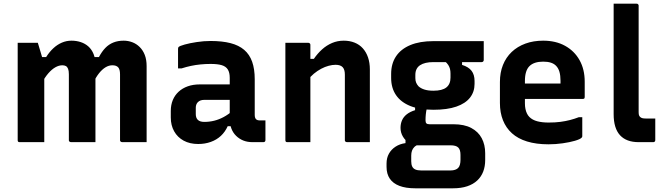

<svg xmlns="http://www.w3.org/2000/svg" viewBox="-20 -770 3610 1040"><path d="M774.2 0Q756.2 0 730.9 0Q705.6 0 681.6 0Q657.6 0 641.2 0Q638.2 0 635.7 -1.5Q633.2 -3 631.7 -5Q630.2 -7 630.2 -11Q630.2 -47.9 630.2 -85.2Q630.2 -122.5 630.2 -158.7Q630.2 -194.9 630.2 -230.7Q630.2 -266.5 630.2 -300.5Q630.2 -334.5 630.2 -366.8Q630.2 -394.3 620.1 -405.4Q609.9 -416.4 588.6 -416.4Q569.9 -416.4 551.9 -405.6Q533.9 -394.8 517 -373.9Q500 -352.9 485.1 -321L465 -460.9H515.9Q531.5 -490.5 550.4 -510.2Q569.3 -529.8 593.9 -539.7Q618.6 -549.7 649.8 -549.7Q674.3 -549.7 696.6 -541.2Q718.9 -532.8 736.5 -515.5Q754.2 -498.1 764.2 -472.5Q774.2 -446.8 774.2 -411.7Q774.2 -382.8 774.2 -347.1Q774.2 -311.4 774.2 -270.7Q774.2 -230 774.2 -186.8Q774.2 -143.6 774.2 -99.9Q774.2 -74.9 774.2 -49.9Q774.2 -25 774.2 0ZM497 0Q481.6 0 455 0Q428.4 0 403.2 0Q377.9 0 364 0Q361 0 358.5 -1.5Q356 -3 354.5 -5Q353 -7 353 -11Q353 -48 353 -85.3Q353 -122.6 353 -158.9Q353 -195.1 353 -231Q353 -266.8 353 -301Q353 -335.1 353 -367.7Q353 -386.4 348.8 -397.2Q344.6 -407.9 336.8 -412.2Q329.1 -416.4 317.7 -416.4Q299.2 -416.4 280.1 -405.6Q260.9 -394.8 242.2 -373.4Q223.5 -351.9 205.8 -319L181 -460.9H229.9Q247.8 -489.1 269.1 -508.8Q290.4 -528.5 315.1 -539.1Q339.8 -549.7 367.1 -549.7Q393.8 -549.7 417.4 -541.9Q441 -534.1 458.8 -518.3Q476.5 -502.5 486.8 -477.5Q497 -452.5 497 -417.9Q497 -398.3 497 -362.4Q497 -326.5 497 -274.2Q497 -221.9 497 -153.4Q497 -84.9 497 0ZM219.8 0Q206.2 0 188.8 0Q171.5 0 153.3 0Q135.1 0 117.8 0Q100.4 0 86.8 0Q83.8 0 81.8 -0.5Q79.8 -1 78.3 -2.5Q76.8 -4 76.3 -6Q75.8 -8 75.8 -11Q75.8 -82.6 75.8 -153.7Q75.8 -224.8 75.8 -296Q75.8 -367.2 75.8 -438Q75.8 -464.6 75.8 -489.7Q75.8 -514.9 75.8 -538Q86.8 -538 100.8 -538Q114.8 -538 130.4 -538Q146 -538 159.9 -538Q173.9 -538 184.9 -538Q184.9 -538 190.3 -520.3Q195.7 -502.6 202.4 -479.6Q209.1 -456.6 214.4 -438.8Q219.8 -421.1 219.8 -421.1Q219.8 -354.6 219.8 -284.6Q219.8 -214.6 219.8 -143.4Q219.8 -72.3 219.8 0Z M1359.8 -340.5Q1359.8 -316.3 1359.8 -292.5Q1359.8 -268.6 1359.8 -244.2Q1359.8 -219.8 1359.8 -195.5Q1359.8 -171.2 1359.8 -147.8Q1359.8 -139.9 1361.5 -134Q1363.2 -128 1366.8 -124.5Q1370.2 -121 1375.4 -119.4Q1380.5 -117.7 1388.3 -117.7Q1391.1 -117.7 1393.6 -117.7Q1396.1 -117.7 1399 -117.7H1417.8Q1417.8 -90.8 1417.8 -64.4Q1417.8 -37.9 1417.8 -11Q1417.8 -5.9 1414.8 -2.9Q1411.8 0 1406.8 0Q1401.8 0 1382.3 0Q1362.8 0 1347.8 0Q1320.2 0 1298 -8.8Q1275.8 -17.7 1258.9 -34.3Q1241.9 -50.9 1233.2 -74.1Q1224.4 -97.3 1224.4 -126Q1224.4 -157.2 1224.4 -189.1Q1224.4 -221 1224.4 -252.2Q1224.4 -269 1224.4 -284.7Q1224.4 -300.3 1224.4 -316.3Q1224.4 -332.3 1224.4 -348.3Q1224.4 -377.1 1214 -393.6Q1203.6 -410.1 1181.3 -416.9Q1158.9 -423.7 1120.9 -423.7Q1092.7 -423.7 1066.1 -421Q1039.5 -418.4 1014.4 -413.1Q989.4 -407.8 963.2 -399.4H944.4Q944.4 -425.6 944.4 -452.9Q944.4 -480.3 944.4 -505.7Q944.4 -509.5 945.4 -511.9Q946.4 -514.4 947.4 -515.4Q953.2 -521.2 980.7 -528.9Q1008.1 -536.5 1045.9 -542.2Q1083.8 -548 1120.9 -548Q1183.8 -548 1228.8 -536.3Q1273.8 -524.7 1302.8 -499.8Q1331.8 -475 1345.8 -435.6Q1359.8 -396.2 1359.8 -340.5ZM1040.5 -151.6Q1040.5 -131.3 1051.8 -120.5Q1063.1 -109.7 1086.9 -109.7Q1114.2 -109.7 1140.2 -116.1Q1166.1 -122.5 1191.5 -136.1Q1216.8 -149.7 1242.5 -172V-86.4H1213.4Q1199.5 -55.6 1176.5 -34.1Q1153.5 -12.7 1122 -1.4Q1090.6 10 1053.6 10Q1008 10 974.7 -8.2Q941.4 -26.4 923.3 -58.8Q905.1 -91.1 905.1 -133.6V-169.2Q905.1 -201.5 916 -228Q927 -254.4 947.5 -273.2Q968 -292.1 997 -302.5Q1026 -312.8 1062.1 -312.8Q1097 -312.8 1130.3 -312.8Q1163.5 -312.8 1194 -312.8Q1224.6 -312.8 1252.3 -312.8Q1261.2 -312.8 1265.5 -297Q1269.9 -281.2 1270.9 -261.7Q1271.9 -242.2 1271.9 -229.1Q1240.1 -229.1 1210 -229.1Q1179.9 -229.1 1149.4 -229.1Q1118.9 -229.1 1086.9 -229.1Q1075.1 -229.1 1066.6 -226Q1058 -222.9 1051.7 -216.6Q1046.5 -211.4 1043.5 -203.8Q1040.5 -196.2 1040.5 -187Z M1983.4 0Q1950.4 0 1921.7 0Q1892.9 0 1859 0Q1856 0 1853.5 -1.4Q1851 -2.9 1849.5 -4.8Q1848 -6.8 1848 -10.6Q1848 -70.4 1848 -129.7Q1848 -188.9 1848 -248.1Q1848 -307.3 1848 -365.9Q1848 -393.5 1836 -406.2Q1823.9 -419 1797.7 -419Q1780.5 -419 1760.4 -413.7Q1740.3 -408.4 1719.7 -397.5Q1699.2 -386.6 1680.1 -370.8Q1661 -355 1644.8 -333.1V-451.2H1680.1Q1700.1 -480.5 1724.7 -502.6Q1749.3 -524.7 1778.8 -537.2Q1808.3 -549.7 1841.9 -549.7Q1874.3 -549.7 1900.7 -539.1Q1927.2 -528.5 1945.4 -508.1Q1963.7 -487.7 1973.6 -458.7Q1983.4 -429.8 1983.4 -393.9Q1983.4 -345.9 1983.4 -297Q1983.4 -248.1 1983.4 -198.9Q1983.4 -149.7 1983.4 -100Q1983.4 -74.8 1983.4 -49.9Q1983.4 -25.1 1983.4 0ZM1661.2 0Q1639 0 1619.3 0Q1599.5 0 1579.2 0Q1558.8 0 1536.8 0Q1533.8 0 1531.8 -0.5Q1529.8 -1 1528.3 -2.6Q1526.8 -4.1 1526.3 -6.2Q1525.8 -8.3 1525.8 -11.4Q1525.8 -65 1525.8 -118.7Q1525.8 -172.4 1525.8 -225.5Q1525.8 -278.7 1525.8 -332.3Q1525.8 -386 1525.8 -439.7Q1525.8 -468 1525.8 -493.1Q1525.8 -518.3 1525.8 -538Q1550.8 -538 1571.4 -538Q1592 -538 1611.3 -538Q1630.6 -538 1650.2 -538Q1654.2 -538 1656.2 -536.4Q1658.2 -534.9 1659.7 -532.8Q1661.2 -530.8 1661.2 -526.7Q1661.2 -439.8 1661.2 -351.8Q1661.2 -263.9 1661.2 -175.9Q1661.2 -88 1661.2 0Z M2149.5 -77.5Q2149.5 -99.9 2157.7 -118.5Q2165.8 -137.2 2183.6 -151.1Q2201.5 -165 2228.4 -173.2V-205L2291.3 -181.3Q2288.1 -166.1 2286.5 -150.6Q2284.9 -135.1 2284.9 -118.5Q2284.9 -106.3 2289.9 -101.6Q2294.8 -97 2306.6 -97H2435.7Q2494.6 -97 2532.5 -76.9Q2570.5 -56.8 2589.3 -21.5Q2608.1 13.8 2608.1 60V97.2Q2608.1 131.3 2597.4 159.4Q2586.7 187.4 2565 207.7Q2543.4 228 2510.6 239Q2477.8 250 2433.7 250H2229.8Q2177.8 250 2143.3 236.7Q2108.8 223.4 2091.3 197.7Q2073.8 172.1 2073.8 133.5V115.7Q2073.8 85.5 2086.6 62.6Q2099.4 39.6 2122.3 24.6Q2145.2 9.6 2176.4 5.2V-32.6L2249.6 12.5Q2233.5 17.2 2224.5 26.1Q2215.5 35 2211.5 46.6Q2207.5 58.2 2207.5 73V103.6Q2207.5 121.2 2212.9 132.1Q2218.2 143 2230.2 148.2Q2242.2 153.3 2261.5 153.3H2420.2Q2434.7 153.3 2445 149.7Q2455.2 146.1 2461.4 140Q2468.4 132.9 2471.3 121.4Q2474.3 109.9 2474.3 96.3V68.8Q2474.3 41 2462.2 29.1Q2450.2 17.1 2420.2 17.1H2240Q2217.1 17.1 2196.3 4.4Q2175.5 -8.2 2162.5 -30Q2149.5 -51.8 2149.5 -77.5ZM2389 -438.8 2482.8 -446.5V-418.5Q2518.4 -407.5 2534.4 -386.3Q2550.5 -365.1 2550.5 -331.3V-315.5Q2550.5 -272.5 2525.8 -241Q2501.2 -209.6 2451.8 -192.5Q2402.4 -175.4 2327.6 -175.4Q2253.6 -175.4 2202.5 -195.8Q2151.4 -216.3 2125 -255Q2098.7 -293.7 2098.7 -347.8V-369.5Q2098.7 -425 2125 -464.7Q2151.4 -504.4 2202.5 -525.8Q2253.6 -547.2 2327.6 -547.2Q2395.6 -547.2 2464 -547.2Q2532.4 -547.2 2600.3 -547.2Q2600.3 -522 2600.3 -496.4Q2600.3 -470.7 2600.3 -444.6Q2600.3 -440.6 2597.3 -437.1Q2594.3 -433.6 2589.3 -433.6Q2546.3 -433.6 2504.9 -433.6Q2463.5 -433.6 2420.5 -433.6Q2377.5 -433.6 2327.6 -433.6Q2280.5 -433.6 2255.1 -416.6Q2229.8 -399.5 2229.8 -364.4V-347Q2229.8 -332.5 2234.3 -322Q2238.8 -311.6 2247 -302.5Q2259.3 -291.2 2279.2 -284.9Q2299.2 -278.6 2327.6 -278.6Q2375.5 -278.6 2397.9 -296.5Q2420.2 -314.3 2420.2 -349.7V-371.4Q2420.2 -385.4 2417.4 -396.8Q2414.5 -408.1 2407.9 -418.3Q2401.4 -428.5 2389 -438.8Z M2922.1 -549.7Q2990.4 -549.7 3040.9 -521.8Q3091.3 -494 3119.3 -444.1Q3147.2 -394.3 3147.2 -327.1V-244.1Q3147.2 -241.1 3146.1 -238.6Q3145.1 -236.1 3142.6 -235.1Q3140.2 -234 3137.1 -234H2907.1Q2890.3 -234 2872.6 -234Q2854.9 -234 2838 -234H2796.8L2793.6 -317.7H3016.1Q3016.1 -322 3016.1 -325.1Q3016.1 -328.2 3016.1 -332.5Q3016.1 -361.1 3010.2 -381.3Q3004.2 -401.5 2991.5 -414.1Q2980 -425.6 2963 -430.8Q2946 -436.1 2922.1 -436.1Q2872.3 -436.1 2847.8 -411.7Q2823.3 -387.3 2823.3 -331.7V-210.3Q2823.3 -193.5 2826.2 -179.9Q2829 -166.2 2834.3 -155.3Q2839.5 -144.4 2847.5 -136.4Q2863.8 -120.1 2890.2 -113.1Q2916.6 -106.2 2951.6 -106.2Q2987.6 -106.2 3015.5 -109.9Q3043.4 -113.6 3068 -120Q3092.6 -126.4 3115.1 -135.1H3134Q3134 -109.4 3134 -83.6Q3134 -57.7 3134 -31.8Q3134 -29.8 3133 -27.8Q3132.1 -25.8 3130.1 -23.8Q3121.8 -15.5 3094 -7.4Q3066.2 0.7 3028 6.2Q2989.7 11.7 2950.6 11.7Q2884.9 11.7 2835.1 -3.6Q2785.3 -18.9 2753.1 -48.1Q2720.8 -77.3 2704.4 -118.7Q2687.9 -160.1 2687.9 -211.7V-326.2Q2687.9 -376.8 2704.3 -417.9Q2720.7 -459 2751.7 -488.6Q2782.8 -518.1 2826.1 -533.9Q2869.3 -549.7 2922.1 -549.7Z M3303.9 -620.9Q3303.9 -658.4 3303.9 -689.3Q3303.9 -720.1 3303.9 -750Q3331.8 -750 3343.9 -750Q3356 -750 3361.3 -750Q3366.6 -750 3371.4 -750Q3376.1 -750 3388.3 -750Q3400.4 -750 3428.3 -750Q3432.1 -750 3434.2 -748.5Q3436.3 -747 3437.8 -744.9Q3439.3 -742.9 3439.3 -739Q3439.3 -680.7 3439.3 -623.2Q3439.3 -565.7 3439.3 -508.6Q3439.3 -451.5 3439.3 -394.4Q3439.3 -337.2 3439.3 -279.7Q3439.3 -222.2 3439.3 -163.9Q3439.3 -154.3 3440.7 -148Q3442.2 -141.7 3447 -136.9Q3451.9 -132 3458.9 -130.1Q3466 -128.1 3477.2 -128.1Q3481 -128.1 3487.4 -128.1Q3493.9 -128.1 3500.3 -128.1Q3506.7 -128.1 3512.2 -128.1Q3517.8 -128.1 3520 -128.1H3529.4Q3529.4 -101.2 3529.4 -69.6Q3529.4 -37.9 3529.4 -11Q3529.4 -5.9 3526.4 -2.9Q3523.4 0 3518.4 0Q3514.5 0 3511.1 0Q3507.7 0 3500.3 0Q3493 0 3478.9 0Q3464.8 0 3439.6 0Q3406.2 0 3381.1 -9.3Q3356 -18.6 3338.7 -37.2Q3321.5 -55.8 3312.7 -84.4Q3303.9 -113 3303.9 -151.5Q3303.9 -210.1 3303.9 -268.7Q3303.9 -327.3 3303.9 -386.2Q3303.9 -445.1 3303.9 -503.7Q3303.9 -562.3 3303.9 -620.9Z"/></svg>

Font: Recursive Sans Linear Light
Style: Regular
Weight: 300
Version: Version 1.085